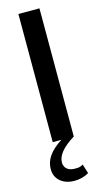

<svg xmlns="http://www.w3.org/2000/svg" viewBox="-140 -743 546 1013"><g transform="rotate(-15 133.0 -236.5)"><path d="M75 0V-700H190V0Q94 59 94 116Q94 137 107 150Q120 163 143 165Q155 166 169 165Q183 164 197 155Q201 168 205 180.5Q209 193 213 206Q196 216 176 221.5Q156 227 135 227Q87 227 57.5 202Q28 177 28 135Q28 97 50.5 64.5Q73 32 122 0Z"/></g></svg>

Font: Rosa Sans Medium
Style: Regular
Weight: 500
Designer: Pentagram / MCKL
Foundry: Pentagram / MCKL
Version: Version 1.005;September 16, 2019;FontCreator 11.5.0.2425 64-